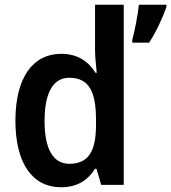

<svg xmlns="http://www.w3.org/2000/svg" viewBox="-20 -780 722 810"><path d="M237 10C308 10 351 -21 381 -68H387L407 0H502V-760H381V-566C381 -537 386 -499 388 -473H383C353 -521 307 -553 238 -553C120 -553 45 -454 45 -271C45 -88 119 10 237 10ZM682 -750V-760H566C562 -720 548 -647 538 -612V-600H609C639 -645 667 -707 682 -750ZM273 -89C204 -89 168 -151 168 -270C168 -386 203 -452 272 -452C357 -452 385 -391 385 -274V-253C385 -142 353 -89 273 -89Z"/></svg>

Font: Noto Sans Ethiopic SemiCondensed SemiBold
Style: Regular
Weight: 600
Width: 4
Designer: Monotype Design Team
Foundry: Monotype Imaging Inc.
Version: Version 2.102